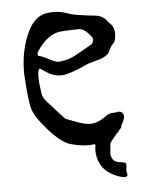

<svg xmlns="http://www.w3.org/2000/svg" viewBox="-49 -543 551 719"><g transform="rotate(-5 227.0 -183.5)"><path d="M182.6 -315.9Q221.7 -320.3 246.6 -334.5Q311.5 -370.6 312.5 -372.6Q317.9 -382.3 317.9 -389.2Q317.9 -393.6 311 -402.3Q288.1 -431.2 268.6 -431.2Q214.4 -430.2 197.8 -428.2Q150.4 -422.4 111.3 -365.2Q106 -357.9 106 -352.5Q106 -348.1 108.4 -344.2Q116.7 -344.2 134.3 -335.4Q169.9 -315.9 182.6 -315.9ZM391.1 135.7Q386.7 135.7 381.3 134.3Q358.9 129.4 338.4 116.2Q304.7 96.7 293.5 55.2Q290 38.1 290 29.3Q290 17.1 292.5 6.8L289.1 2.9Q277.3 4.9 266.6 4.9Q237.3 4.9 200.7 -4.9Q160.2 -15.6 103.5 -85.4Q70.8 -124 63 -153.8Q55.2 -188.5 50.8 -262.2Q50.3 -276.4 49.8 -277.3L49.3 -285.6Q49.3 -376 84 -444.3Q110.4 -496.1 156.2 -502Q168.5 -503.4 179.7 -503.4Q206.5 -503.4 229 -494.6Q245.1 -488.3 266.6 -484.9Q300.8 -479.5 335.4 -476.1Q362.3 -472.7 377.4 -451.7Q381.3 -445.8 384.8 -442.9Q401.9 -429.2 401.9 -403.3Q401.9 -395 399.9 -384.8Q397.5 -370.1 391.1 -365.7Q384.8 -361.3 378.9 -349.1Q372.1 -334 369.1 -331.1Q354 -314.5 314.9 -306.2Q290.5 -299.8 280.8 -294.9Q250 -279.3 210.9 -268.1Q198.7 -264.6 186.5 -264.6Q157.7 -264.6 129.4 -283.7L109.9 -296.9Q101.6 -293.9 101.6 -268.1Q101.6 -256.8 102.5 -244.1L107.4 -205.1Q109.9 -188 122.1 -174.3Q186.5 -102.1 189 -101.1L230.5 -85.4Q261.2 -74.2 280.3 -74.2Q307.6 -74.2 339.8 -97.2Q352.1 -107.9 369.1 -107.9L378.9 -108.4Q388.2 -110.4 389.6 -110.4Q395.5 -110.4 398.9 -107.9Q408.2 -102.1 408.2 -90.8Q408.2 -80.6 393.1 -54.2Q395 -54.2 395 -51.8Q395 -50.8 394.3 -50.5Q393.6 -50.3 385.3 -41Q381.8 -33.7 375.5 -29.8Q350.1 0 348.6 5.4Q347.2 14.2 346.7 25.9Q344.7 38.6 344.7 45.4Q344.7 51.3 346.2 52.7Q351.1 71.3 365.2 75.7Q376 78.6 386 79.6Q396 80.6 399.4 84Q400.9 85.4 400.9 91.3Q400.9 98.1 398.9 111.3Q401.9 124 401.9 126.5Q401.9 135.7 391.1 135.7Z"/></g></svg>

Font: Kurland
Style: Regular
Weight: 400
Designer: GGBot
Version: 0.22